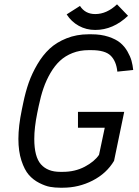

<svg xmlns="http://www.w3.org/2000/svg" viewBox="-20 -854 640 886"><path d="M401.9 -622.6H388.7Q348.6 -622.6 314.9 -609.4Q281.2 -596.2 256.8 -573.5Q232.4 -550.8 212.9 -517.3Q193.4 -483.9 180.7 -447Q168 -410.2 158.7 -365.2L151.9 -332.5Q138.2 -265.1 138.2 -212.9Q138.2 -130.4 168.9 -95.7Q199.7 -61 257.3 -61H270Q326.2 -61 371.1 -84.7Q416 -108.4 437 -139.6L463.4 -264.6H339.8V-337.9H553.2L506.3 -111.8Q471.7 -53.7 407.5 -20.8Q343.3 12.2 270 12.2H257.3Q233.4 12.2 211.2 8.3Q189 4.4 161.1 -9.8Q133.3 -23.9 113 -47.1Q92.8 -70.3 78.9 -113Q64.9 -155.8 64.9 -212.9Q64.9 -271.5 80.6 -347.2L87.4 -379.9Q97.7 -429.7 112.5 -472.2Q127.4 -514.6 152.3 -557.1Q177.2 -599.6 209 -629.2Q240.7 -658.7 287.1 -677.2Q333.5 -695.8 388.7 -695.8H401.9Q445.8 -695.8 480.2 -684.6Q514.6 -673.3 534.7 -656.7Q554.7 -640.1 568.1 -616.7Q581.5 -593.3 586.9 -573.5Q592.3 -553.7 594.7 -531.2L521.5 -523.4Q516.6 -571.8 490.7 -597.2Q464.8 -622.6 401.9 -622.6ZM419.4 -715.8Q377.9 -715.8 343.5 -734.9Q309.1 -753.9 287.6 -787.6L349.1 -826.7Q373 -789.1 419.4 -789.1Q472.7 -789.1 520 -834L570.8 -781.2Q502 -715.8 419.4 -715.8Z"/></svg>

Font: Anka/Coder
Style: Italic
Weight: 400
Italic angle: -12°
Monospace: yes
Version: Version 001.100